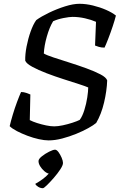

<svg xmlns="http://www.w3.org/2000/svg" viewBox="-20 -740 643 1012"><path d="M236 0Q214 0 184.5 -6.5Q155 -13 124.5 -24.5Q94 -36 69 -49Q44 -62 31 -75Q37 -101 47.5 -136Q58 -171 70 -203Q82 -235 91 -255Q105 -255 118 -250.5Q131 -246 140 -242L137 -107Q152 -99 175.5 -91.5Q199 -84 223 -79Q247 -74 266 -74Q285 -74 311 -79.5Q337 -85 361.5 -93Q386 -101 400 -108Q414 -126 424.5 -159.5Q435 -193 440 -226.5Q445 -260 445 -279Q432 -285 396.5 -296.5Q361 -308 315.5 -322.5Q270 -337 225.5 -354Q181 -371 150 -388Q119 -405 113 -420Q112 -453 120 -494.5Q128 -536 141.5 -574Q155 -612 171 -634Q197 -653 238.5 -673Q280 -693 323 -706.5Q366 -720 399 -720Q433 -720 470 -711Q507 -702 539 -688Q571 -674 591 -658Q585 -634 574 -601Q563 -568 551 -537Q539 -506 531 -489Q514 -489 501 -493Q488 -497 481 -500L486 -625Q461 -636 428 -643.5Q395 -651 362 -651Q346 -651 315 -645Q284 -639 260 -628Q241 -597 227 -548Q213 -499 211 -458Q226 -449 262.5 -437Q299 -425 345 -410.5Q391 -396 435 -380Q479 -364 509.5 -348Q540 -332 545 -316Q543 -261 528.5 -199.5Q514 -138 487 -92Q473 -80 445 -64.5Q417 -49 381.5 -34.5Q346 -20 308 -10Q270 0 236 0ZM206 252Q193 252 181 244.5Q169 237 166 229Q186 218 205 204Q224 190 237 175Q226 173 213 161.5Q200 150 191.5 136Q183 122 183 109Q183 98 200.5 84Q218 70 239 59.5Q260 49 270 49Q279 49 288.5 62Q298 75 305 91.5Q312 108 312 119Q312 131 298 152.5Q284 174 264 197Q244 220 227.5 236Q211 252 206 252Z"/></svg>

Font: Texturina
Style: Italic
Weight: 400
Italic angle: -11°
Designer: Guillermo Torres Carreño
Foundry: Omnibus-Type
Version: Version 1.002; ttfautohint (v1.8.3)